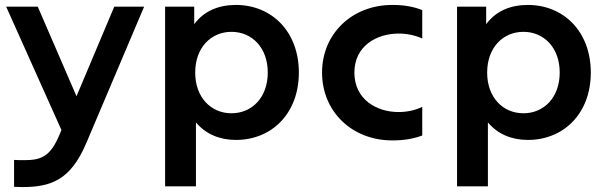

<svg xmlns="http://www.w3.org/2000/svg" viewBox="-20 -561 2461 778"><path d="M37 87V196C48 196 59 197 69 197C183 197 265 172 330 18L564 -534H443L290 -171L133 -534H5L229 -34L221 -15C184 74 146 88 78 88C66 88 52 88 37 87Z M936 -541C865 -541 806 -516 767 -463V-534H649V194H774V-65C814 -17 871 6 936 6C1081 6 1191 -101 1191 -267C1191 -433 1081 -541 936 -541ZM918 -432C1001 -432 1065 -368 1065 -267C1065 -166 1001 -102 918 -102C835 -102 771 -166 771 -267C771 -368 835 -432 918 -432Z M1570 8C1617 8 1657 1 1691 -12V-128C1662 -114 1629 -107 1595 -107C1506 -107 1416 -158 1416 -267C1416 -374 1505 -425 1596 -425C1629 -425 1662 -418 1691 -405V-520C1657 -534 1617 -541 1570 -541C1406 -541 1285 -424 1285 -267C1285 -109 1406 8 1570 8Z M2119 -541C2048 -541 1989 -516 1950 -463V-534H1832V194H1957V-65C1997 -17 2054 6 2119 6C2264 6 2374 -101 2374 -267C2374 -433 2264 -541 2119 -541ZM2101 -432C2184 -432 2248 -368 2248 -267C2248 -166 2184 -102 2101 -102C2018 -102 1954 -166 1954 -267C1954 -368 2018 -432 2101 -432Z"/></svg>

Font: Chess Sans SemiBold
Style: Regular
Weight: 600
Designer: Wolf Bōese
Foundry: Wolf Bōese
Version: Version 7.223;Glyphs 3.3 (3306)